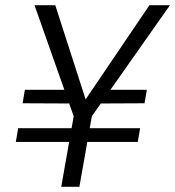

<svg xmlns="http://www.w3.org/2000/svg" viewBox="-20 -720 675 740"><path d="M41 -173 50 -226H520L511 -173ZM276 -321 67 -322 76 -374H274ZM337 -321 357 -374H546L537 -322ZM216 0 264 -272 113 -700H193L310 -337L556 -700H635L334 -272L286 0Z"/></svg>

Font: DM Sans 20pt Light
Style: Italic
Weight: 300
Italic angle: -10°
Version: Version 4.004;gftools[0.9.30]